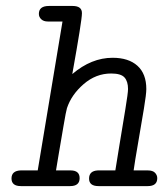

<svg xmlns="http://www.w3.org/2000/svg" viewBox="-20 -631 565 651"><path d="M49.8 -53.2H107.9L191.9 -558.1H142.1Q127.9 -558.1 119.9 -565.7Q111.8 -573.2 111.8 -584Q111.8 -610.8 146 -610.8H226.1Q258.3 -610.8 257.8 -585.9Q257.8 -562 225.1 -379.9Q290 -435.1 361.8 -435.1Q416 -435.1 446 -408Q476.1 -380.9 476.1 -329.1Q476.1 -312 468 -262.9Q460 -213.9 448.5 -147.9Q437 -82 433.1 -53.2H481Q498 -53.2 505.6 -45.2Q513.2 -37.1 513.2 -26.9Q513.2 0 481 0H314Q281.7 0 282 -25.9Q282.2 -51.8 312 -53.2H371.1Q374 -73.2 385 -139.2Q396 -205.1 405 -260.5Q414.1 -315.9 414.1 -329.1Q414.1 -355 402.1 -368.4Q390.1 -381.8 356.9 -381.8Q305.2 -381.8 263.7 -345.9Q222.2 -310.1 207 -264.2Q204.1 -255.4 195.1 -202.6Q186 -149.9 178 -102.1Q169.9 -54.2 169.9 -53.2H219.2Q250 -53.2 250 -26.9Q250 0 217.8 0H50.8Q19 0 19 -25.9Q19 -51.8 49.8 -53.2Z"/></svg>

Font: CMU Typewriter Text
Style: LightOblique
Weight: 200
Italic angle: -9.46001°
Version: Version 0.7.0